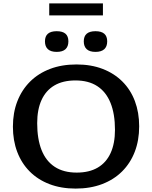

<svg xmlns="http://www.w3.org/2000/svg" viewBox="-20 -1092 890 1123"><path d="M427.5 -715Q512.5 -715 580.2 -689Q648 -663 696 -615Q744 -567 769 -500.5Q794 -434 794 -353Q794 -271 768.2 -204.2Q742.5 -137.5 694 -89.2Q645.5 -41 576.8 -15Q508 11 422.5 11Q337.5 11 269.5 -15Q201.5 -41 153.8 -89Q106 -137 80.8 -203.5Q55.5 -270 55.5 -351Q55.5 -433 81.5 -499.8Q107.5 -566.5 156 -614.8Q204.5 -663 273 -689Q341.5 -715 427.5 -715ZM428.5 -82.5Q502 -82.5 551.8 -111.8Q601.5 -141 627 -197Q652.5 -253 652.5 -332.5Q652.5 -425.5 626.5 -490Q600.5 -554.5 549.2 -588Q498 -621.5 421.5 -621.5Q348 -621.5 298.2 -592.2Q248.5 -563 223 -507.2Q197.5 -451.5 197.5 -371.5Q197.5 -279 223.2 -214.2Q249 -149.5 300.5 -116Q352 -82.5 428.5 -82.5ZM311.5 -788.5Q277.5 -788.5 260.2 -804.2Q243 -820 243 -850Q243 -880 260.2 -894.8Q277.5 -909.5 311.5 -909.5Q346 -909.5 363 -894.8Q380 -880 380 -850Q380 -820 363 -804.2Q346 -788.5 311.5 -788.5ZM538.5 -788.5Q504.5 -788.5 487.2 -804.2Q470 -820 470 -850Q470 -880 487.2 -894.8Q504.5 -909.5 538.5 -909.5Q572.5 -909.5 589.8 -894.8Q607 -880 607 -850Q607 -820 589.8 -804.2Q572.5 -788.5 538.5 -788.5ZM268 -1002V-1072H582V-1002Z"/></svg>

Font: Newsreader 7pt Medium
Style: Regular
Weight: 500
Designer: Hugues Gentile
Foundry: Production Type
Version: Version 1.003